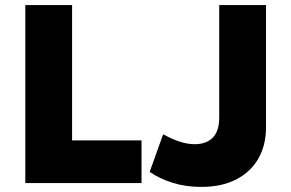

<svg xmlns="http://www.w3.org/2000/svg" viewBox="-20 -720 1144 755"><path d="M79.5 0V-700H263.5V-168H536.5V0ZM771.5 15Q711 15 659.5 -1Q608 -17 568.5 -44L621.5 -192Q656 -173 686.5 -163Q717 -153 745.5 -153Q790.5 -153 816.2 -178.2Q842 -203.5 842 -258.5V-700H1026V-218.5Q1026 -149.5 996.2 -97Q966.5 -44.5 909.5 -14.8Q852.5 15 771.5 15Z"/></svg>

Font: Geologica ExtraBold
Style: Regular
Weight: 800
Designer: Sindre Bremnes, Frode Helland
Foundry: Monokrom Skriftforlag AS
Version: Version 1.010;gftools[0.9.28]